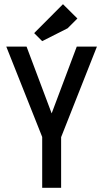

<svg xmlns="http://www.w3.org/2000/svg" viewBox="-20 -891 490 911"><path d="M439.9 -669.9 270 -240.2V0H180.2V-241.2L9.8 -669.9H106L225.1 -353L344.2 -669.9ZM347.2 -803.2 300.8 -756.8 180.2 -695.8 142.1 -733.9 278.8 -871.1Z"/></svg>

Font: Unica One
Style: Bold
Weight: 400
Designer: Eduardo Rodriguez Tunni
Foundry: Eduardo Rodriguez Tunni
Version: Version 1.001